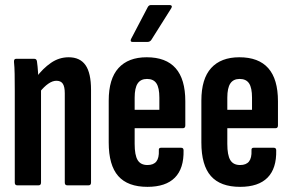

<svg xmlns="http://www.w3.org/2000/svg" viewBox="-20 -720 1130 746"><path d="M241.1 0Q231.7 0 231.7 -10.9V-357.4Q231.7 -383 224.1 -394.6Q216.4 -406.2 199.1 -406.2Q184.1 -406.2 167.7 -394.8Q151.2 -383.4 134 -361.9L120.4 -419Q146.7 -454.2 178.1 -475.8Q209.5 -497.5 246.8 -497.5Q290.9 -497.5 312.3 -466.9Q333.7 -436.3 333.7 -370.8V-10.9Q333.7 0 324.4 0ZM46.8 0Q37.4 0 37.4 -10.9V-366.8Q37.4 -404.9 36.9 -432.7Q36.4 -460.6 34.4 -478.9Q33.4 -491.5 42.4 -491.5H113.4Q122.2 -491.5 123.6 -481.3Q126.2 -464.2 127.9 -437.4Q129.6 -410.5 130 -393.6L139.4 -374.7V-10.9Q139.4 0 130.1 0Z M552.9 6Q476.5 6 439.4 -36Q402.4 -78 402.4 -166.4V-329.1Q402.4 -413.7 440.4 -455.6Q478.5 -497.5 550 -497.5Q624.9 -497.5 662.4 -455Q700 -412.6 700 -326.4V-232.5Q700 -221.8 690.3 -221.8H503.2V-161.2Q503.2 -117.2 514.8 -98Q526.4 -78.8 552.9 -78.8Q576.6 -78.8 587.5 -92.6Q598.4 -106.4 597.2 -135.1Q595.9 -145.9 605.1 -145.9H683.9Q693.2 -145.9 693.2 -135.9Q694.8 -65.5 659.5 -29.8Q624.1 6 552.9 6ZM503.2 -293.3H599.2V-340.6Q599.2 -378.8 587.8 -396Q576.4 -413.3 551.2 -413.3Q526.6 -413.3 514.9 -395.7Q503.2 -378.2 503.2 -340.6ZM495 -557Q489.8 -557 488.2 -560.3Q486.7 -563.6 489.1 -568.3L554 -692.2Q558.2 -700.4 566.7 -700.4H639.7Q645.1 -700.4 647 -696.8Q648.9 -693.2 645.1 -687.5L567.9 -564.9Q562.7 -557 552.1 -557Z M912.9 6Q836.5 6 799.4 -36Q762.4 -78 762.4 -166.4V-329.1Q762.4 -413.7 800.4 -455.6Q838.5 -497.5 910 -497.5Q984.9 -497.5 1022.4 -455Q1060 -412.6 1060 -326.4V-232.5Q1060 -221.8 1050.3 -221.8H863.2V-161.2Q863.2 -117.2 874.8 -98Q886.4 -78.8 912.9 -78.8Q936.6 -78.8 947.5 -92.6Q958.4 -106.4 957.2 -135.1Q955.9 -145.9 965.1 -145.9H1043.9Q1053.2 -145.9 1053.2 -135.9Q1054.8 -65.5 1019.5 -29.8Q984.1 6 912.9 6ZM863.2 -293.3H959.2V-340.6Q959.2 -378.8 947.8 -396Q936.4 -413.3 911.2 -413.3Q886.6 -413.3 874.9 -395.7Q863.2 -378.2 863.2 -340.6Z"/></svg>

Font: Sofia Sans Extra Condensed
Style: Regular
Weight: 400
Designer: Botio Nikoltchev, Ani Petrova
Foundry: lettersoup
Version: Version 4.101